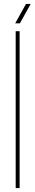

<svg xmlns="http://www.w3.org/2000/svg" viewBox="-20 -959 180 979"><path d="M60 0V-800H80V0ZM57.5 -840 112.5 -939H136.5L81.5 -840Z"/></svg>

Font: Big Shoulders Thin
Style: Regular
Weight: 100
Designer: Patric King
Foundry: XO Type Co
Version: Version 2.002